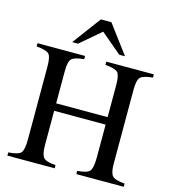

<svg xmlns="http://www.w3.org/2000/svg" viewBox="-127 -989 976 1092"><g transform="rotate(15 361.0 -443.0)"><path d="M518 -719H484L362 -822L241 -719H207L331 -886H393ZM703 0H424V-19Q482 -23 497 -41.5Q512 -60 512 -124V-315H209V-113Q209 -58 225 -40Q241 -22 296 -19L297 0H18V-19Q77 -23 92 -40.5Q107 -58 107 -122V-548Q107 -606 91.5 -622Q76 -638 18 -643V-662H298V-643Q242 -638 225.5 -621.5Q209 -605 209 -548V-359H512V-548Q512 -606 496.5 -622Q481 -638 423 -643V-662H703V-643Q647 -638 630.5 -621.5Q614 -605 614 -548V-111Q614 -58 630.5 -40.5Q647 -23 703 -19Z"/></g></svg>

Font: STIX MathJax Latin
Style: Regular
Weight: 400
Designer: MicroPress Inc., with final additions and corrections provided by Coen Hoffman, Elsevier (retired)
Version: Version 1.1.1